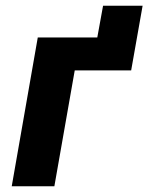

<svg xmlns="http://www.w3.org/2000/svg" viewBox="-20 -651 518 671"><path d="M112 -520H320L340.2 -631H478.4L438.4 -405H241.2L170 0H21Z"/></svg>

Font: Fixel Italic Variable Display Thin
Style: Italic
Weight: 100
Italic angle: -10°
Designer: AlfaBravo + MacPaw
Foundry: Kyrylo Tkachov, Marchela Mozhyna, Serhii Makarenko, Maria Weinstein, Zakhar Kryvoshyya
Version: Version 1.210;Glyphs 3.2 (3217)